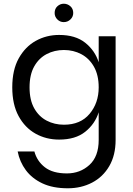

<svg xmlns="http://www.w3.org/2000/svg" viewBox="-20 -744 714 1033"><path d="M46 0ZM46 0ZM345 269Q264 269 208 242.5Q152 216 119 171.5Q86 127 75 71H165Q179 123 221.5 156Q264 189 340 189Q411 189 461 143.5Q511 98 511 9V-140Q491 -77 438.5 -35Q386 7 298 7Q228 7 171 -25Q114 -57 80 -119.5Q46 -182 46 -274Q46 -368 81 -430.5Q116 -493 173 -524.5Q230 -556 298 -556Q386 -556 438.5 -514Q491 -472 511 -409V-549H602V9Q602 91 568 149.5Q534 208 475.5 238.5Q417 269 345 269ZM324 -73Q413 -73 462 -131.5Q511 -190 511 -274Q511 -340 485.5 -385Q460 -430 417.5 -452.5Q375 -475 324 -475Q273 -475 231 -453Q189 -431 164 -386.5Q139 -342 139 -274Q139 -206 164 -161.5Q189 -117 231 -95Q273 -73 324 -73ZM323 -625Q303 -625 288.5 -639.5Q274 -654 274 -674Q274 -697 289 -710.5Q304 -724 323 -724Q343 -724 358.5 -710.5Q374 -697 374 -674Q374 -654 359 -639.5Q344 -625 323 -625Z"/></svg>

Font: Ulagadi Sans
Style: Regular
Weight: 400
Designer: Ninad Kale (Devanagari), Jonny Pinhorn (Latin)
Foundry: Indian Type Foundry
Version: Version 3.01;March 29, 2020;FontCreator 12.0.0.2522 64-bit; 